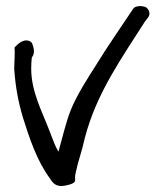

<svg xmlns="http://www.w3.org/2000/svg" viewBox="-20 -586 533 634"><path d="M27 -359V-358C31 -298 41 -247 56 -197C77 -130 102 -55 144 2C150 9 159 36 199 26C215 23 231 17 228 7V6C228 4 227 -3 230 -16C238 -55 250 -84 260 -130C299 -281 386 -400 458 -514L468 -527C479 -540 472 -555 462 -562C451 -567 433 -568 422 -560L413 -547C380 -497 335 -433 299 -374C269 -327 234 -273 213 -221C197 -180 185 -127 173 -85L165 -100C157 -116 151 -136 143 -155C118 -220 83 -284 83 -360C83 -373 84 -385 85 -396V-397V-396C98 -412 90 -431 86 -443C82 -450 72 -454 61 -452C44 -448 33 -434 28 -429C30 -409 27 -383 27 -359Z"/></svg>

Font: Stray Cat
Style: BdExt
Weight: 700
Version: Version 1.0